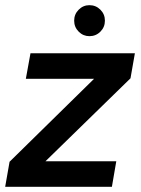

<svg xmlns="http://www.w3.org/2000/svg" viewBox="-30 -723 545 743"><path d="M-10 0 7 -97 334 -418H70L88 -517H492L475 -420L146 -99H420L403 0ZM316 -583Q292 -583 274.5 -600.5Q257 -618 257 -643Q257 -668 274.5 -685.5Q292 -703 316 -703Q341 -703 358.5 -685.5Q376 -668 376 -643Q376 -618 358.5 -600.5Q341 -583 316 -583Z"/></svg>

Font: DM Sans 11pt SemiBold
Style: Italic
Weight: 600
Italic angle: -10°
Version: Version 4.004;gftools[0.9.30]